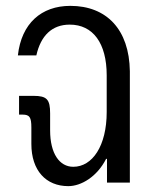

<svg xmlns="http://www.w3.org/2000/svg" viewBox="-20 -623 531 655"><path d="M213 12C257 12 311 -20 342 -81H345V0H423V-380C421 -523 343 -603 220 -603C121 -603 53 -543 41 -434H104C119 -501 157 -539 218 -539C297 -539 344 -476 344 -366V-241C344 -125 295 -54 230 -54C183 -54 151 -99 151 -178V-236C151 -284 140 -296 94 -296H45V-232H57C81 -232 87 -223 87 -188V-132C87 -41 137 12 213 12Z"/></svg>

Font: Vanilla Cream Book
Style: Regular
Weight: 400
Designer: Jeremy Tribby, Jinavaṁso
Foundry: Tribby Type
Version: Version 1.422;Glyphs 3.1.2 (3151)